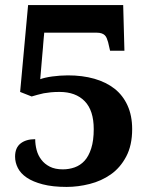

<svg xmlns="http://www.w3.org/2000/svg" viewBox="-20 -734 599 764"><path d="M230 -60.1Q254.9 -60.1 277.3 -68.1Q299.8 -76.2 316.4 -94.2Q333 -112.3 343 -143.6Q353 -174.8 353 -220.2Q353 -294.4 317.1 -331.3Q281.2 -368.2 216.8 -368.2Q197.8 -368.2 182.4 -366.7Q167 -365.2 153.8 -362.8Q140.6 -359.9 128.9 -356.7Q117.2 -353.5 106 -350.1L60.1 -368.2L91.8 -713.9H470.2L475.1 -532.2H418L410.2 -565.9Q407.7 -574.7 404.8 -581.8Q401.9 -588.9 397 -593.8Q392.1 -598.6 384 -601.3Q376 -604 363.8 -604H155.8Q155.8 -603.5 155.8 -601.6Q155.8 -599.6 155.3 -595.7Q154.8 -591.8 154.3 -586.2Q153.8 -580.6 153.3 -574.2Q152.8 -567.9 152.1 -560.3Q151.4 -552.7 150.9 -544.4Q150.4 -536.1 149.4 -527.6Q148.4 -519 147.9 -510.7L140.1 -418.9Q147.9 -421.9 160.4 -424.8Q172.9 -427.7 187.5 -429.7Q202.1 -431.6 218.5 -432.9Q234.9 -434.1 250 -434.1Q308.1 -434.1 355.2 -420.7Q402.3 -407.2 436 -380.9Q469.2 -354.5 487.5 -314.2Q505.9 -273.9 505.9 -220.2Q505.9 -155.8 482.2 -111.1Q458.5 -66.4 420.9 -40Q383.3 -13.7 336.9 -2Q290.5 9.8 245.1 9.8Q189.5 9.8 150.1 -0.5Q110.8 -10.7 86.4 -27.3Q62 -43.9 51 -65.7Q40 -87.4 40 -110.8Q40 -146 61.8 -163.1Q83.5 -180.2 120.1 -180.2Q120.1 -158.7 125.7 -137.2Q131.3 -115.7 144.5 -98.6Q157.2 -81.5 178.2 -70.8Q199.2 -60.1 230 -60.1Z"/></svg>

Font: Sitara
Style: Bold
Weight: 700
Designer: Neelakash Kshetrimayum
Foundry: Neelakash Kshetrimayum
Version: Version 1.000;PS Version 1.000;PS 1.0;hotconv 1.;hotconv 1.0